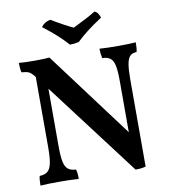

<svg xmlns="http://www.w3.org/2000/svg" viewBox="-95 -964 923 1051"><g transform="rotate(-10 366.5 -438.5)"><path d="M695 -679Q695 -644 690 -626Q666 -625 653.5 -612.5Q641 -600 635.5 -570Q630 -540 630 -484V0Q608 7 573 7L180 -512V-196Q180 -138 186 -107.5Q192 -77 207.5 -64Q223 -51 252 -50Q258 -32 258 3Q213 0 153 0Q81 0 45 3Q45 -31 50 -50Q79 -51 94.5 -64Q110 -77 116.5 -107.5Q123 -138 123 -196V-587L116 -596Q103 -612 90.5 -618Q78 -624 50 -626Q45 -647 45 -679Q77 -676 135 -676Q184 -676 215 -679L572 -201V-484Q572 -541 566 -570.5Q560 -600 544.5 -612.5Q529 -625 499 -626Q493 -654 493 -679Q537 -676 597 -676Q656 -676 695 -679ZM204 -850Q221 -875 255 -882Q332 -836 375 -817Q460 -858 501 -884Q513 -880 520.5 -868.5Q528 -857 531 -845Q444 -789 388 -735Q364 -729 338 -729Q286 -788 204 -850Z"/></g></svg>

Font: Vollkorn SC SemiBold
Style: Regular
Weight: 600
Designer: Friedrich Althausen
Foundry: Friedrich Althausen
Version: Version 4.015